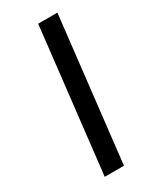

<svg xmlns="http://www.w3.org/2000/svg" viewBox="-185 -772 680 828"><g transform="rotate(-30 154.5 -357.5)"><path d="M173.3 0H77.6L159.2 -715.3H254.9Z"/></g></svg>

Font: Proza Libre
Style: Italic
Weight: 400
Designer: Jasper de Waard
Foundry: Jasper de Waard
Version: Version 1.000; ttfautohint (v1.4.1.8-43bc)